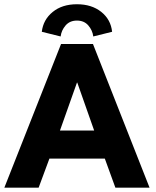

<svg xmlns="http://www.w3.org/2000/svg" viewBox="-25 -862 718 882"><path d="M167 -716Q173.5 -771.5 217 -807Q260.5 -842.5 328.5 -842.5Q396 -842.5 440 -807.5Q484 -772.5 490 -716L403.5 -694.5Q400 -722.5 380.8 -745Q361.5 -767.5 328.5 -767.5Q295.5 -767.5 276.2 -745Q257 -722.5 253.5 -694.5ZM255.5 -660H402L662 0H505L456.5 -133.5H202L152.5 0H-5ZM250.5 -262.5H407.5L330 -482.5H328.5Z"/></svg>

Font: League Spartan
Style: Bold
Weight: 700
Foundry: The League of Moveable Type
Version: Version 2.002